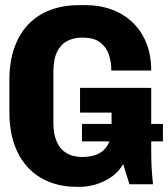

<svg xmlns="http://www.w3.org/2000/svg" viewBox="-20 -716 653 746"><path d="M277.5 10Q221.5 10 173.8 -8.2Q126 -26.5 90.8 -63Q55.5 -99.5 36 -154Q16.5 -208.5 16.5 -281V-404Q16.5 -476.5 36 -531.2Q55.5 -586 91.5 -622.8Q127.5 -659.5 177 -677.8Q226.5 -696 286.5 -696H314Q368 -696 414 -679Q460 -662 494.5 -629.5Q529 -597 548.2 -549.8Q567.5 -502.5 567.5 -442H412.5Q412.5 -477 402.2 -505.8Q392 -534.5 367.8 -552.2Q343.5 -570 299.5 -570Q267 -570 241.8 -557Q216.5 -544 202 -515Q187.5 -486 187.5 -436.5V-240Q187.5 -203 196 -177.5Q204.5 -152 219.5 -136.2Q234.5 -120.5 255.2 -113.2Q276 -106 300 -106Q332 -106 357.8 -116.5Q383.5 -127 398.5 -152.5Q413.5 -178 413.5 -222.5V-278.5H291V-374.5H567.5V-137Q567.5 -93 569.2 -62.5Q571 -32 574.5 0H483L458.5 -78.5Q435.5 -37.5 388 -13.8Q340.5 10 288 10ZM298.5 -166.5V-234.5H613V-166.5Z"/></svg>

Font: Chivo Mono Medium
Style: Regular
Weight: 500
Monospace: yes
Designer: Hector Gatti
Foundry: Omnibus-Type
Version: Version 1.008